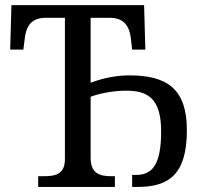

<svg xmlns="http://www.w3.org/2000/svg" viewBox="-20 -734 804 754"><path d="M713.9 -222.2C713.9 -388.7 632.3 -438 486.8 -438C425.3 -438 369.6 -421.9 335.9 -409.2V-664.1H411.1C470.2 -664.1 488.8 -627.4 494.1 -582L499 -539.1H550.8L545.9 -713.9H24.9L20 -539.1H71.8L77.1 -582C82 -625.5 98.6 -664.1 159.2 -664.1H234.9V-108.9C234.9 -50.3 198.2 -42 152.8 -42H129.9V0H431.2V-42H418C373.5 -42 335.9 -51.3 335.9 -113.8V-354C363.3 -364.3 416 -377.9 476.1 -377.9C516.6 -377.9 550.3 -371.1 574.7 -347.7C599.1 -324.2 612.8 -284.2 612.8 -217.8C612.8 -84.5 576.7 -46.9 513.2 -46.9H499V0H522C643.6 0 713.9 -50.3 713.9 -222.2Z"/></svg>

Font: The Erased English
Style: Regular
Weight: 400
Designer: Monotype Design team + ligartures altered by 180 Amsterdam
Foundry: Monotype Imaging Inc.
Version: Version 1.030;Glyphs 3.1.2 (3151)